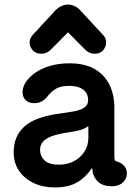

<svg xmlns="http://www.w3.org/2000/svg" viewBox="-20 -808 600 843"><path d="M219 15Q169 15 128.5 -4Q88 -23 64 -57.5Q40 -92 40 -140Q40 -210 87 -252.5Q134 -295 240 -309Q276 -314 304.5 -319Q333 -324 350 -335.5Q367 -347 367 -369Q367 -387 358 -401Q349 -415 330.5 -423Q312 -431 283 -431Q244 -431 222.5 -416.5Q201 -402 188 -384Q178 -371 163.5 -363Q149 -355 131 -355Q107 -355 93 -368Q79 -381 79 -403Q79 -426 94 -448.5Q109 -471 136 -489.5Q163 -508 201 -519Q239 -530 284 -530Q352 -530 395.5 -505Q439 -480 460.5 -436Q482 -392 482 -336V-121Q482 -110 484.5 -105Q487 -100 496 -98Q511 -94 524 -81Q537 -68 537 -46Q537 -23 519 -6.5Q501 10 469 10Q431 9 410.5 -10Q390 -29 386 -58V-69H383Q356 -29 318 -7Q280 15 219 15ZM239 -85Q275 -85 304 -100Q333 -115 350.5 -142Q368 -169 368 -203V-250Q368 -252 366.5 -252.5Q365 -253 361 -250Q348 -241 328.5 -236Q309 -231 288 -228Q267 -225 248 -221Q201 -212 178.5 -195Q156 -178 156 -150Q156 -123 175.5 -104Q195 -85 239 -85ZM162 -572Q137 -572 123.5 -587.5Q110 -603 110 -622Q110 -632 114 -640Q118 -648 124 -655L222 -761Q235 -775 250 -781.5Q265 -788 278 -788Q292 -788 307 -781.5Q322 -775 334 -761L432 -655Q439 -648 442.5 -640Q446 -632 446 -622Q446 -603 433 -587.5Q420 -572 395 -572Q384 -572 373.5 -576.5Q363 -581 354 -590L239 -706H318L203 -590Q194 -581 183.5 -576.5Q173 -572 162 -572Z"/></svg>

Font: National Park SemiBold
Style: Regular
Weight: 600
Designer: Andrea Herstowski, Ben Hoepner
Version: Version 1.009